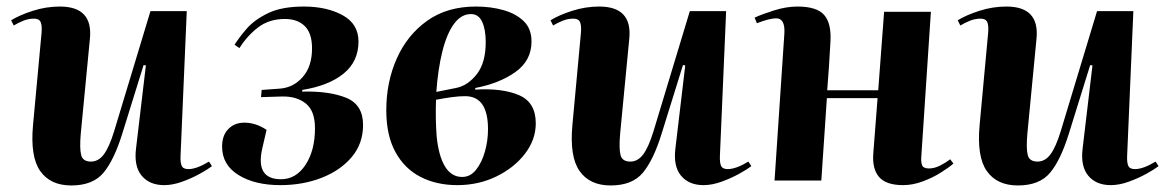

<svg xmlns="http://www.w3.org/2000/svg" viewBox="-20 -552 3567 587"><path d="M14 -490Q40 -506 80.5 -519Q121 -532 163 -532Q264 -532 255 -435L227 -144Q223 -99 228 -78.5Q233 -58 258 -58Q281 -58 297.5 -80Q314 -102 329 -151L440 -518H551L532 -76Q531 -55 535.5 -45Q540 -35 556 -35Q581 -35 619 -58L628 -44Q615 -34 590.5 -20.5Q566 -7 537 3.5Q508 14 482 14Q437 14 413 -15Q389 -44 396 -99L426 -352L419 -353L354 -144Q329 -63 296.5 -24Q264 15 198 15Q134 15 103 -29Q72 -73 81 -170L107 -451Q109 -473 104.5 -484Q100 -495 84 -495Q67 -495 51 -488.5Q35 -482 22 -474Z M837 14Q759 14 709 -17Q659 -48 659 -104Q659 -138 678 -157.5Q697 -177 727 -177Q762 -177 795 -155L782 -99Q760 -4 839 -4Q885 -4 914 -48Q943 -92 943 -160Q943 -213 915 -235.5Q887 -258 842 -257L778 -255L780 -277L835 -281Q877 -284 905.5 -316.5Q934 -349 934 -404Q934 -450 912 -472Q890 -494 851 -494Q803 -494 769.5 -468.5Q736 -443 712 -405L697 -415Q710 -436 733.5 -463.5Q757 -491 799 -511.5Q841 -532 909 -532Q979 -532 1027.5 -505.5Q1076 -479 1076 -425Q1076 -364 1030.5 -327Q985 -290 904 -277V-272Q987 -274 1038.5 -253Q1090 -232 1090 -170Q1090 -113 1055.5 -72Q1021 -31 963.5 -8.5Q906 14 837 14Z M1378 14Q1315 14 1266 -11Q1217 -36 1189 -87Q1161 -138 1161 -215Q1161 -301 1193 -373Q1225 -445 1286 -488.5Q1347 -532 1435 -532Q1481 -532 1519.5 -521Q1558 -510 1581.5 -487Q1605 -464 1605 -425Q1605 -367 1556 -332Q1507 -297 1433 -283V-278Q1516 -283 1567 -261Q1618 -239 1618 -175Q1618 -125 1585 -82Q1552 -39 1497.5 -12.5Q1443 14 1378 14ZM1314 -271 1374 -283Q1410 -290 1437.5 -325Q1465 -360 1465 -423Q1465 -462 1454 -485.5Q1443 -509 1420 -509Q1390 -509 1368 -479Q1346 -449 1332.5 -395Q1319 -341 1314 -271ZM1393 -11Q1418 -11 1435.5 -33Q1453 -55 1462.5 -88.5Q1472 -122 1472 -157Q1472 -258 1402 -258Q1384 -258 1361.5 -255Q1339 -252 1313 -247Q1311 -188 1315 -135Q1321 -75 1340.5 -43Q1360 -11 1393 -11Z M1663 -490Q1689 -506 1729.5 -519Q1770 -532 1812 -532Q1913 -532 1904 -435L1876 -144Q1872 -99 1877 -78.5Q1882 -58 1907 -58Q1930 -58 1946.5 -80Q1963 -102 1978 -151L2089 -518H2200L2181 -76Q2180 -55 2184.5 -45Q2189 -35 2205 -35Q2230 -35 2268 -58L2277 -44Q2264 -34 2239.5 -20.5Q2215 -7 2186 3.5Q2157 14 2131 14Q2086 14 2062 -15Q2038 -44 2045 -99L2075 -352L2068 -353L2003 -144Q1978 -63 1945.5 -24Q1913 15 1847 15Q1783 15 1752 -29Q1721 -73 1730 -170L1756 -451Q1758 -473 1753.5 -484Q1749 -495 1733 -495Q1716 -495 1700 -488.5Q1684 -482 1671 -474Z M2663 -252H2508L2491 0H2348L2378 -449Q2381 -496 2353 -496Q2333 -496 2294 -481L2287 -498Q2308 -508 2346 -520Q2384 -532 2418 -532Q2477 -532 2499.5 -506.5Q2522 -481 2519 -426Q2517 -387 2514.5 -350Q2512 -313 2509 -276H2665L2683 -516H2826L2797 -78Q2795 -57 2799 -47Q2803 -37 2820 -37Q2837 -37 2854.5 -46Q2872 -55 2885 -65L2895 -52Q2880 -39 2855 -23.5Q2830 -8 2800 3Q2770 14 2741 14Q2689 14 2667.5 -11Q2646 -36 2650 -84Z M2908 -490Q2934 -506 2974.5 -519Q3015 -532 3057 -532Q3158 -532 3149 -435L3121 -144Q3117 -99 3122 -78.5Q3127 -58 3152 -58Q3175 -58 3191.5 -80Q3208 -102 3223 -151L3334 -518H3445L3426 -76Q3425 -55 3429.5 -45Q3434 -35 3450 -35Q3475 -35 3513 -58L3522 -44Q3509 -34 3484.5 -20.5Q3460 -7 3431 3.5Q3402 14 3376 14Q3331 14 3307 -15Q3283 -44 3290 -99L3320 -352L3313 -353L3248 -144Q3223 -63 3190.5 -24Q3158 15 3092 15Q3028 15 2997 -29Q2966 -73 2975 -170L3001 -451Q3003 -473 2998.5 -484Q2994 -495 2978 -495Q2961 -495 2945 -488.5Q2929 -482 2916 -474Z"/></svg>

Font: Literata 72pt
Style: Bold Italic
Weight: 700
Italic angle: -2°
Designer: Latin by Veronika Burian and Jose Scaglione. Greek by Irene Vlachou. Cyrillic by Vera Evstafieva
Foundry: TypeTogether
Version: Version 3.002